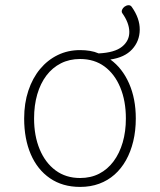

<svg xmlns="http://www.w3.org/2000/svg" viewBox="-20 -716 629 755"><path d="M295 19Q226 19 176.5 -15Q127 -49 101 -109.5Q75 -170 75 -250Q75 -310 91.5 -359.5Q108 -409 137.5 -444.5Q167 -480 207 -499.5Q247 -519 295 -519Q315 -519 333.5 -516Q352 -513 368 -506Q431 -509 460 -532.5Q489 -556 488.5 -591Q488 -626 461 -664Q457 -670 460 -677.5Q463 -685 470 -690Q477 -695 485 -695.5Q493 -696 498 -689Q530 -644 529.5 -599Q529 -554 499.5 -522Q470 -490 414 -482Q461 -448 487.5 -388Q514 -328 514 -250Q514 -202 504 -160.5Q494 -119 475.5 -86Q457 -53 430.5 -29.5Q404 -6 370 6.5Q336 19 295 19ZM295 -16Q337 -16 370 -33Q403 -50 426.5 -81.5Q450 -113 462.5 -156Q475 -199 475 -250Q475 -319 453 -372Q431 -425 391 -454.5Q351 -484 295 -484Q253 -484 219.5 -467Q186 -450 162.5 -419Q139 -388 126.5 -345Q114 -302 114 -250Q114 -182 136 -129Q158 -76 198.5 -46Q239 -16 295 -16Z"/></svg>

Font: Playwrite US Modern Thin
Style: Regular
Weight: 250
Designer: Veronika Burian, José Scaglione
Foundry: TypeTogether
Version: Version 1.003